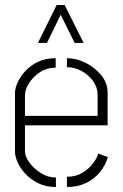

<svg xmlns="http://www.w3.org/2000/svg" viewBox="-20 -749 492 769"><path d="M132 -577 207 -729H239L315 -577H279L223 -690L168 -577ZM204 0Q164 0 133.5 -15Q103 -30 82 -52.5Q61 -75 50.5 -99Q40 -123 40 -141V-377Q40 -395 50.5 -418.5Q61 -442 81.5 -464.5Q102 -487 132.5 -501.5Q163 -516 203 -516V-478Q167 -478 139.5 -459.5Q112 -441 96 -415.5Q80 -390 80 -369V-285H371V-369Q371 -399 353 -424Q335 -449 307 -464.5Q279 -480 248 -480V-516Q286 -516 323.5 -497Q361 -478 386 -447Q411 -416 411 -378V-247H80V-141Q80 -123 97 -99Q114 -75 142.5 -56.5Q171 -38 204 -38ZM248 0V-41Q284 -41 310 -57Q336 -73 352.5 -94.5Q369 -116 373 -134L412 -120Q403 -88 381 -60.5Q359 -33 325.5 -16.5Q292 0 248 0Z"/></svg>

Font: Stick No Bills ExtraLight
Style: Regular
Weight: 200
Designer: Kosala Senevirathne, Siva Puranthara, Lasantha Premarathna, Tharique Azeez
Foundry: mooniak
Version: Version 2.000